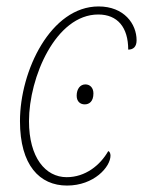

<svg xmlns="http://www.w3.org/2000/svg" viewBox="-20 -566 446 596"><path d="M188 10C272 10 323 -48 323 -83C323 -90 320 -96 316 -97C291 -53 245 -16 187 -16C121 -16 70 -77 70 -190C70 -326 153 -521 285 -521C345 -521 378 -481 378 -412C394 -412 404 -421 404 -441C404 -492 365 -546 286 -546C138 -546 42 -347 42 -190C42 -53 103 10 188 10ZM243 -242C257 -242 270 -251 270 -276C270 -294 259 -304 245 -304C229 -304 218 -290 218 -269C218 -251 229 -242 243 -242Z"/></svg>

Font: Noto Serif SemiCondensed Thin
Style: Italic
Weight: 100
Width: 4
Italic angle: -12°
Designer: Monotype Design Team
Foundry: Monotype Imaging Inc.
Version: Version 2.013